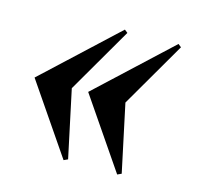

<svg xmlns="http://www.w3.org/2000/svg" viewBox="-73 -534 615 595"><g transform="rotate(15 234.0 -236.0)"><path d="M179 -16 192 -22 146 -238 268 -448 258 -456 26 -240ZM351 -16 364 -22 318 -238 440 -448 430 -456 198 -240Z"/></g></svg>

Font: Mazius Display Extra Italic
Style: Bold
Weight: 700
Italic angle: -17°
Designer: Alberto Casagrande & Collletttivo
Foundry: Collletttivo
Version: Version 2.000;Glyphs 3.2 (3217)